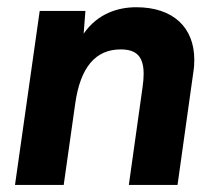

<svg xmlns="http://www.w3.org/2000/svg" viewBox="-20 -524 610 544"><path d="M22.5 0H160.5L193 -229.5C207.5 -334 251 -384 322 -384C367 -384 387 -363.5 387 -314.5C387 -304 386 -291 384 -277.5L345 0H483L528 -321C530 -333 530.5 -344 530.5 -354.5C530.5 -446.5 470.5 -503.5 366 -503.5C315.5 -503.5 257 -486.5 217 -428.5L222 -493H92.5Z"/></svg>

Font: HK Grotesk ExtraBold
Style: Italic
Weight: 800
Italic angle: -16°
Designer: Alfredo Marco Pradil
Foundry: Hanken Design Co.
Version: Version 3.001;FEAKit 1.0